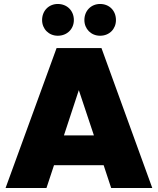

<svg xmlns="http://www.w3.org/2000/svg" viewBox="-20 -947 795 967"><path d="M540 0H747L491 -705H265L8 0H214L252 -115H502ZM271 -767C318 -767 352 -801 352 -846C352 -893 318 -927 271 -927C226 -927 192 -893 192 -846C192 -801 226 -767 271 -767ZM484 -767C531 -767 564 -801 564 -846C564 -893 531 -927 484 -927C439 -927 405 -893 405 -846C405 -801 439 -767 484 -767ZM453 -265H302L377 -493Z"/></svg>

Font: SVN-Poppins ExtraBold
Style: Regular
Weight: 800
Designer: Ninad Kale (Devanagari), Jonny Pinhorn (Latin)
Foundry: Indian Type Foundry
Version: Version 3.002 2017; ttfautohint (v1.8.3)